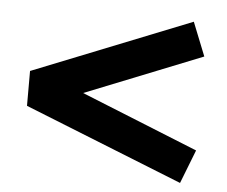

<svg xmlns="http://www.w3.org/2000/svg" viewBox="-43 -629 734 620"><g transform="rotate(5 324.0 -319.0)"><path d="M562 -58 48 -263V-376L561 -580.5L604.5 -471.5L225 -320L604.5 -167Z"/></g></svg>

Font: Geologica
Style: Bold
Weight: 700
Designer: Sindre Bremnes, Frode Helland
Foundry: Monokrom Skriftforlag AS
Version: Version 1.010; ttfautohint (v1.8.4.7-5d5b);gftools[0.9.28]